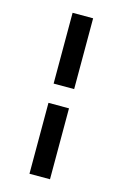

<svg xmlns="http://www.w3.org/2000/svg" viewBox="-100 -717 454 710"><g transform="rotate(15 127.0 -362.0)"><path d="M87.4 -398.9V-669.9H166V-398.9ZM87.4 -53.7V-325.2H166V-53.7Z"/></g></svg>

Font: Elstob Medium
Style: Regular
Weight: 500
Designer: Peter S. Baker
Version: Version 1.015